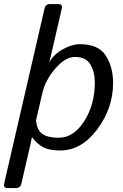

<svg xmlns="http://www.w3.org/2000/svg" viewBox="-45 -741 612 956"><path d="M-7.3 195.3Q-29.3 195.3 -24.4 173.3L176.8 -698.7Q181.6 -720.7 203.6 -720.7H245.6Q267.6 -720.7 262.7 -698.7L208 -461.9Q204.6 -447.8 200.2 -432.1H201.2Q222.7 -470.7 268.1 -495.8Q313.5 -521 352.5 -521Q445.3 -521 481.7 -464.1Q518.1 -407.2 518.1 -327.6Q518.1 -203.1 439.5 -97.4Q360.8 8.3 254.4 8.3Q200.2 8.3 169.9 -8.1Q139.6 -24.4 114.7 -57.6H113.8Q111.8 -43.9 107.9 -27.8L61.5 173.3Q56.6 195.3 34.7 195.3ZM134.3 -141.6Q139.2 -92.8 166 -74Q192.9 -55.2 247.6 -55.2Q321.8 -55.2 374.5 -137.9Q427.2 -220.7 427.2 -331.1Q427.2 -381.8 405.3 -419.7Q383.3 -457.5 328.1 -457.5Q280.3 -457.5 230.7 -400.1Q181.2 -342.8 166 -278.3Z"/></svg>

Font: Istok Web
Style: BoldItalic
Weight: 700
Italic angle: -13°
Designer: Andrey V. Panov
Foundry: Andrey V. Panov
Version: Version 1.0.2g